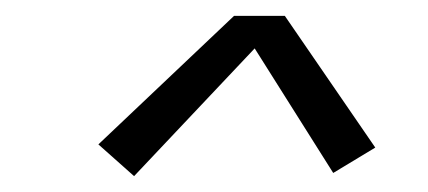

<svg xmlns="http://www.w3.org/2000/svg" viewBox="-20 -704 540 242"><path d="M149 -482 104 -522 275 -684H339L453 -518L400 -486L301 -643Z"/></svg>

Font: Iosevka Curly Light Oblique
Style: Regular
Weight: 300
Italic angle: -9°
Monospace: yes
Designer: Belleve Invis
Foundry: Belleve Invis
Version: Version 11.1.0; ttfautohint (v1.8.3)